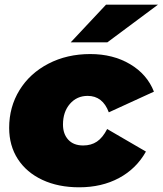

<svg xmlns="http://www.w3.org/2000/svg" viewBox="-20 -787 692 817"><path d="M19 -243Q19 -332 63 -403.5Q107 -475 186 -516Q265 -557 364 -557Q461 -557 533.5 -514Q606 -471 635 -397L443 -309Q417 -379 353 -379Q307 -379 277.5 -345Q248 -311 248 -257Q248 -217 270.5 -192.5Q293 -168 334 -168Q368 -168 392.5 -184.5Q417 -201 436 -238L601 -142Q560 -69 486.5 -29.5Q413 10 317 10Q228 10 160.5 -21.5Q93 -53 56 -110Q19 -167 19 -243ZM431 -767H652L437 -607H281Z"/></svg>

Font: Montserrat Alternates Black
Style: Italic
Weight: 900
Italic angle: -11.3°
Designer: Julieta Ulanovsky
Foundry: Julieta Ulanovsky
Version: Version 7.200